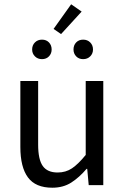

<svg xmlns="http://www.w3.org/2000/svg" viewBox="-20 -864 584 896"><path d="M224 12Q146 12 110.5 -36Q75 -84 75 -178V-486H158V-189Q158 -120 179.5 -89.5Q201 -59 249 -59Q287 -59 316 -78.5Q345 -98 380 -141V-486H462V0H394L387 -76H384Q350 -36 312.5 -12Q275 12 224 12ZM265 -705 230 -729 312 -844 361 -810ZM176 -588Q156 -588 143 -601Q130 -614 130 -633Q130 -653 143 -666Q156 -679 176 -679Q196 -679 208.5 -666Q221 -653 221 -633Q221 -614 208.5 -601Q196 -588 176 -588ZM368 -588Q348 -588 335.5 -601Q323 -614 323 -633Q323 -653 335.5 -666Q348 -679 368 -679Q388 -679 401 -666Q414 -653 414 -633Q414 -614 401 -601Q388 -588 368 -588Z"/></svg>

Font: CV Source Sans
Style: Regular
Weight: 400
Designer: Paul D. Hunt
Foundry: Adobe Systems Incorporated
Version: Version 3.001